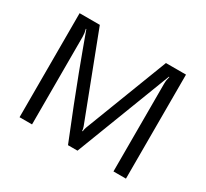

<svg xmlns="http://www.w3.org/2000/svg" viewBox="-141 -909 1198 1119"><g transform="rotate(30 458.0 -350.0)"><path d="M180 -640 177 -639Q184 -615 184 -591V0H100V-700H236L450 -141Q456 -124 456 -113H460Q460 -124 466 -141L681 -700H816V0H732V-591Q732 -615 739 -639L736 -640L490 0H426Q380 -113 338.5 -219Q297 -325 270 -396.5Q243 -468 223 -522.5Q203 -577 192 -607Q181 -637 180 -640Z"/></g></svg>

Font: Electrolize
Style: Regular
Weight: 400
Designer: Valery Zaveryaev
Foundry: Cyreal (www.cyreal.org)
Version: Version 1.002